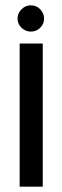

<svg xmlns="http://www.w3.org/2000/svg" viewBox="-20 -703 232 723"><path d="M54 0V-539H141V0ZM96 -584Q76 -584 61 -598.5Q46 -613 46 -633Q46 -653 61 -668Q76 -683 96 -683Q117 -683 131.5 -668Q146 -653 146 -633Q146 -613 131.5 -598.5Q117 -584 96 -584Z"/></svg>

Font: Stick No Bills ExtraLight Medium
Style: Regular
Weight: 500
Version: Version 2.000